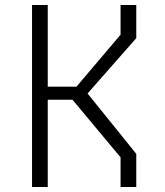

<svg xmlns="http://www.w3.org/2000/svg" viewBox="-20 -750 660 770"><path d="M463.5 -119 262 -360.5 305.5 -350H150V-402.5H309.5L269 -381.5L463.5 -611V-730H526.5V-597L317.5 -359.5V-392L526.5 -133V0H463.5ZM108.5 -730H171.5V0H108.5Z"/></svg>

Font: Monaspace Krypton Var ExLight
Style: Regular
Weight: 200
Designer: Riley Cran and the Lettermatic Team
Version: Version 1.200 (Monaspace Krypton Var)